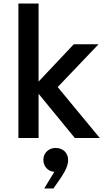

<svg xmlns="http://www.w3.org/2000/svg" viewBox="-20 -780 632 1085"><path d="M198 0V-250L403 0H544L306 -288L537 -530H397L198 -319V-760H84V0ZM282 285 289 275C338 206 365 165 365 125C365 82 334 56 294 56C257 56 225 83 225 123C225 161 252 189 287 191L230 285Z"/></svg>

Font: Be Vietnam Pro Medium
Style: Regular
Weight: 500
Designer: Lam Bao, Tony Le, Vietanh Nguyen
Foundry: Yellow Type Foundry
Version: Version 1.002